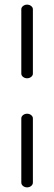

<svg xmlns="http://www.w3.org/2000/svg" viewBox="-20 -788 234 829"><path d="M97 -450Q87 -450 79.5 -456Q72 -462 72 -470V-748Q72 -756 79.5 -762Q87 -768 97 -768Q107 -768 114.5 -762Q122 -756 122 -748V-470Q122 -462 114.5 -456Q107 -450 97 -450ZM97 21Q87 21 79.5 15Q72 9 72 0V-277Q72 -285 79.5 -291Q87 -297 97 -297Q107 -297 114.5 -291Q122 -285 122 -277V0Q122 9 114.5 15Q107 21 97 21Z"/></svg>

Font: Dosis ExtraLight Light
Style: Regular
Weight: 300
Version: Version 3.001; ttfautohint (v1.8.2)